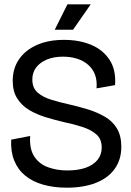

<svg xmlns="http://www.w3.org/2000/svg" viewBox="-20 -858 609 891"><path d="M290 13Q230 13 180.5 -1Q131 -15 97 -43Q63 -71 46 -113Q29 -155 32 -210L120 -227Q116 -166 139.5 -131Q163 -96 204 -81.5Q245 -67 292 -67Q342 -67 377.5 -79.5Q413 -92 432.5 -116Q452 -140 452 -173Q452 -213 427 -234.5Q402 -256 362 -269Q322 -282 278 -291Q235 -301 192.5 -314Q150 -327 115.5 -347.5Q81 -368 60 -401Q39 -434 39 -483Q39 -540 68 -582.5Q97 -625 150.5 -649Q204 -673 277 -673Q349 -673 404 -649.5Q459 -626 489 -579.5Q519 -533 514 -463L428 -448Q431 -484 421 -511Q411 -538 389.5 -557Q368 -576 338 -585.5Q308 -595 272 -595Q229 -595 197 -581.5Q165 -568 147.5 -544.5Q130 -521 130 -489Q130 -450 154.5 -428.5Q179 -407 218.5 -395Q258 -383 303 -373Q347 -363 389 -350Q431 -337 466.5 -316.5Q502 -296 522.5 -262Q543 -228 543 -177Q543 -117 512 -74Q481 -31 424 -9Q367 13 290 13ZM319 -720H234L293 -838H401Z"/></svg>

Font: Bricolage Grotesque 96pt
Style: Regular
Weight: 400
Version: Version 1.001;gftools[0.9.33.dev8+g029e19f]